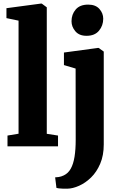

<svg xmlns="http://www.w3.org/2000/svg" viewBox="-20 -840 696 1102"><path d="M86.5 -72.5V-721.5L17 -736V-793L215.5 -819.5H219.5L248.5 -798V-72L313 -62V0H23V-62ZM366 243Q353 243 340.2 242.8Q327.5 242.5 318 241.2Q308.5 240 304 238.5L296.5 178Q303 178 317 176Q331 174 346.5 166.5Q371.5 154.5 386.2 128Q401 101.5 407.8 59.8Q414.5 18 414.5 -38.5L414 -446.5L347 -466.5V-538.5L542.5 -565H546L575.5 -544V-11Q575.5 52 555.2 99.5Q535 147 502.8 178.5Q470.5 210 434 226.2Q397.5 242.5 366 243ZM476 -634.5Q434.5 -634.5 412.5 -660.5Q390.5 -686.5 390.5 -718Q390.5 -757.5 414.5 -785.5Q438.5 -813.5 485.5 -813.5H486.5Q528.5 -813.5 550.5 -788.8Q572.5 -764 572.5 -732.5Q572.5 -693 548.2 -663.8Q524 -634.5 477 -634.5Z"/></svg>

Font: Merriweather 28pt Black
Style: Regular
Weight: 900
Version: Version 2.100